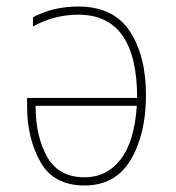

<svg xmlns="http://www.w3.org/2000/svg" viewBox="-20 -558 540 588"><path d="M81 -505V-477Q146 -513 220 -513Q400 -513 400 -258H63V-232Q63 -135 103.5 -62.5Q144 10 239 10Q334 10 380.5 -69Q427 -148 427 -266Q427 -388 377 -463Q327 -538 220 -538Q142 -538 81 -505ZM239 -15Q160 -15 124.5 -77.5Q89 -140 89 -234H399Q392 -125 349.5 -70Q307 -15 239 -15Z"/></svg>

Font: Noto Sans Mono UI Condensed Thin
Style: Regular
Weight: 250
Width: 3
Designer: Monotype Design team
Foundry: Monotype Imaging Inc.
Version: 1.000